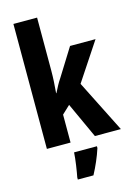

<svg xmlns="http://www.w3.org/2000/svg" viewBox="-143 -884 792 1128"><g transform="rotate(-15 253.0 -320.5)"><path d="M200 -492V-811H56V-51H200V-221L249 -267L348 -51H506L346 -369L499 -600H344L238 -430C222 -407 212 -386 195 -353H193C197 -400 200 -441 200 -492ZM344 21V10H205C203 52 192 122 185 157V170H280C305 123 328 71 344 21Z"/></g></svg>

Font: Noto Sans Tamil UI ExtraCondensed ExtraBold
Style: Regular
Weight: 800
Width: 2
Designer: Jelle Bosma - Monotype Design Team
Foundry: Monotype Imaging Inc.
Version: Version 2.004